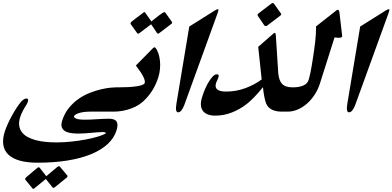

<svg xmlns="http://www.w3.org/2000/svg" viewBox="-156 -793 2541 1243"><path d="M280.3 343.8Q281.7 347.7 280.8 349.6Q280.3 351.6 279.1 353Q277.8 354.5 275.9 356.9L198.7 419.4Q194.3 422.9 189.9 422.9Q187 422.9 184.1 419.9L140.6 365.7Q122.1 380.9 104.5 395.3Q86.9 409.7 68.4 424.8Q63 429.7 58.6 429.7Q55.2 429.7 53.7 426.3L8.8 371.1Q5.9 369.1 6.8 363.8Q8.3 360.4 13.7 354.5L84.5 294.4Q90.3 290 94.2 290Q98.6 290 101.6 293.9L143.6 347.7Q161.6 332.5 179.2 317.9Q196.8 303.2 214.8 288.1Q220.2 283.2 225.6 283.2Q229.5 283.2 232.4 287.1ZM575.2 -70.3H430.7Q383.8 -70.3 355.5 -61Q327.1 -51.8 323.2 -40.5Q320.8 -32.2 337.2 -25.1Q353.5 -18.1 394.5 -18.1Q412.6 -18.1 432.1 -19Q451.7 -20 471.4 -21.2Q491.2 -22.5 511 -23.4Q530.8 -24.4 548.8 -24.4Q587.9 -24.4 599.1 -5.6Q610.4 13.2 598.1 51.8Q582.5 101.1 540.8 139.6Q499 178.2 433.8 205.1Q368.7 231.9 281.5 246.1Q194.3 260.3 87.4 260.3Q20.5 260.3 -27.1 247.1Q-74.7 233.9 -101.6 208.3Q-128.4 182.6 -134.5 145Q-140.6 107.4 -125 58.6Q-118.2 37.1 -106 10Q-93.8 -17.1 -78.9 -44.2Q-64 -71.3 -48.1 -95.5Q-32.2 -119.6 -18.6 -135.7Q1 -155.3 15.1 -155.3Q22 -155.3 24.9 -150.9Q27.8 -146.5 24.9 -136.7Q23.9 -133.3 22.2 -129.2Q20.5 -125 17.6 -119.1Q2.4 -95.7 -8.3 -75.2Q-19 -54.7 -24.9 -36.1Q-35.2 -4.4 -31.7 20Q-28.3 44.4 -14.4 62.7Q-0.5 81.1 22.7 93.8Q45.9 106.4 75.2 114.3Q104.5 122.1 138.7 125.5Q172.9 128.9 209 128.9Q257.8 128.9 307.4 123.5Q356.9 118.2 400.4 109.9Q443.8 101.6 477.8 91.3Q511.7 81.1 529.3 70.8Q530.8 62 506.8 62Q492.7 62 474.4 63.5Q456.1 64.9 435.5 66.9Q415 68.8 393.6 70.3Q372.1 71.8 351.6 71.8Q325.2 71.8 302.5 68.4Q279.8 64.9 264.6 55.7Q249.5 46.4 243.9 30Q238.3 13.7 246.6 -12.2Q262.2 -61 291.3 -95.9Q320.3 -130.9 355.5 -154.8Q390.6 -178.7 428.5 -193.1Q466.3 -207.5 499.5 -215.1Q532.7 -222.7 557.4 -225.1Q582 -227.5 591.3 -227.5H625Z M869.1 -293Q856.4 -252.4 835.7 -216.8Q814.9 -181.2 785.2 -150.4V-150.9Q767.6 -130.9 743.9 -115.7Q720.2 -100.6 693.1 -90.6Q666 -80.6 637.2 -75.4Q608.4 -70.3 580.1 -70.3H547.4L597.2 -227.5H611.3Q646.5 -227.5 676.5 -229.2Q706.5 -231 729 -234.4Q751.5 -237.8 765.1 -243.2Q778.8 -248.5 780.8 -255.4Q790 -283.2 723.6 -368.7L834 -481Q836.9 -483.4 839.4 -485.1Q841.8 -486.8 844.2 -486.8Q848.1 -486.8 850.1 -483.9Q862.3 -469.2 869.6 -446.8Q877 -424.3 879.6 -398.7Q882.3 -373 879.6 -345.5Q877 -317.9 869.1 -293ZM957 -651.4Q959 -647.5 958 -644.5Q957.5 -641.6 952.1 -637.2Q933.6 -623 913.8 -608.2Q894 -593.3 875 -578.6Q871.6 -575.2 867.2 -575.2Q865.2 -575.2 864 -576.2Q862.8 -577.1 860.8 -578.6Q852.1 -592.8 842 -607.2Q832 -621.6 822.3 -635.7L746.6 -578.6Q742.7 -575.2 738.8 -575.2Q736.3 -575.2 735.1 -576.2Q733.9 -577.1 731.9 -578.6Q721.7 -592.8 711.2 -607.7Q700.7 -622.6 690.4 -636.7Q688.5 -640.1 689.5 -644.5Q690.9 -648.4 696.8 -653.8Q714.8 -668 733.2 -681.9Q751.5 -695.8 770 -709.5Q775.4 -714.4 778.3 -714.4Q783.7 -714.4 785.2 -709.5L824.2 -654.3Q833 -661.1 845.7 -671.4Q858.4 -681.6 870.8 -691.2Q883.3 -700.7 893.6 -707.5Q903.8 -714.4 907.7 -714.4Q910.2 -714.4 912.4 -713.1Q914.6 -711.9 915.5 -709.5Z M1036.6 -111.8Q1027.8 -89.8 1018.1 -77.9Q1008.3 -65.9 996.6 -65.9Q977.1 -65.9 986.3 -122.6L1069.3 -621.1L1237.3 -726.6Q1248.5 -733.4 1255.4 -733.4Q1259.3 -733.4 1258.5 -727.8Q1257.8 -722.2 1253.9 -710.9Z M1663.1 -705.1Q1664.6 -703.6 1664.6 -701.9Q1664.6 -700.2 1664.1 -698.7Q1663.1 -696.8 1661.9 -695.1Q1660.6 -693.4 1658.2 -691.4Q1648.9 -684.1 1637.9 -676Q1627 -668 1616 -659.4Q1605 -650.9 1594 -642.6Q1583 -634.3 1573.2 -627Q1569.3 -624.5 1564.9 -624.5Q1562.5 -624.5 1560.5 -625.2Q1558.6 -626 1556.2 -627L1513.2 -690.4Q1512.2 -692.4 1511.7 -694.3Q1511.2 -696.3 1512.2 -698.7Q1513.7 -703.6 1520 -708L1599.1 -768.6Q1605 -773.4 1609.4 -773.4Q1613.3 -773.4 1618.2 -768.6ZM1700.7 -70.3H1669.4Q1587.9 -70.3 1566.4 -124.5Q1561 -138.7 1555.7 -164.1Q1550.3 -189.5 1546.4 -228.5Q1518.1 -193.4 1491.2 -165.5Q1464.4 -137.7 1441.9 -120.1Q1397.5 -85.4 1345.5 -64.9Q1293.5 -44.4 1237.3 -44.4Q1207.5 -44.4 1187.3 -53Q1167 -61.5 1156.2 -77.1Q1145.5 -92.8 1144.5 -114.7Q1143.6 -136.7 1152.3 -163.6L1155.3 -173.3Q1162.1 -195.3 1172.9 -219.7Q1183.6 -244.1 1196.3 -264.6Q1209 -285.2 1222.2 -298.6Q1235.4 -312 1246.6 -312Q1256.3 -312 1259 -307.1Q1261.7 -302.2 1257.8 -291.5Q1256.8 -288.6 1254.9 -283.9Q1252.9 -279.3 1250.7 -274.2Q1248.5 -269 1246.3 -264.2Q1244.1 -259.3 1242.7 -255.4Q1233.9 -228 1250.2 -214.1Q1266.6 -200.2 1307.6 -200.2Q1371.6 -200.2 1430.9 -221.7Q1490.2 -243.2 1538.1 -278.8Q1532.7 -330.6 1526.9 -384.3Q1521 -438 1515.6 -489.7L1607.4 -569.8Q1617.7 -580.1 1622.1 -580.1Q1627.9 -580.1 1629.4 -568.8L1645.5 -318.4Q1647.9 -295.9 1653.6 -278.8Q1659.2 -261.7 1669.9 -250.2Q1680.7 -238.8 1697.5 -233.2Q1714.4 -227.5 1738.3 -227.5H1750.5Z M2058.6 -565.4Q2059.1 -561.5 2059.6 -560.1Q2060.1 -558.6 2059.1 -557.1Q2056.2 -548.3 2037.6 -548.3Q2032.2 -548.3 2025.1 -549.1Q2018.1 -549.8 2009.8 -550.8L1915.5 -253.4Q1903.3 -214.4 1881.6 -180.9Q1859.9 -147.5 1832 -122.8Q1804.2 -98.1 1771.7 -84.2Q1739.3 -70.3 1705.6 -70.3H1672.9L1722.7 -227.5H1736.8Q1826.7 -227.5 1841.8 -274.9Q1847.7 -293.5 1854.5 -326.7Q1861.3 -359.9 1868.7 -408.7Q1878.4 -469.7 1884.5 -522.2Q1890.6 -574.7 1890.1 -622.1L2011.2 -717.3Q2016.6 -722.7 2022.2 -726.1Q2027.8 -729.5 2031.2 -729.5Q2039.1 -729.5 2041.5 -712.4Z M2143.1 -111.8Q2134.3 -89.8 2124.5 -77.9Q2114.7 -65.9 2103 -65.9Q2083.5 -65.9 2092.8 -122.6L2175.8 -621.1L2343.8 -726.6Q2355 -733.4 2361.8 -733.4Q2365.7 -733.4 2365 -727.8Q2364.3 -722.2 2360.4 -710.9Z"/></svg>

Font: XB Zar
Style: Bold Italic
Weight: 700
Italic angle: -12°
Designer: Behnam
Foundry: Irmug
Version: Version 8.005 2009